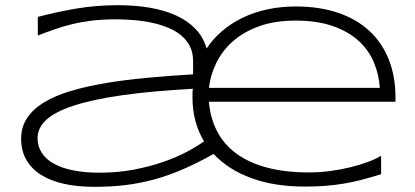

<svg xmlns="http://www.w3.org/2000/svg" viewBox="-20 -703 1592 736"><path d="M1440.9 -35.2Q1399.9 -22.5 1364.7 -13.4Q1329.6 -4.4 1295.7 1.2Q1261.7 6.8 1226.1 9.5Q1190.4 12.2 1147.9 12.2Q1031.7 12.2 943.4 -20.3Q855 -52.7 798.8 -112.8Q736.8 -78.1 680.9 -54Q625 -29.8 570.3 -14.9Q515.6 0 459.7 6.6Q403.8 13.2 341.8 13.2Q276.4 13.2 224.4 1.5Q172.4 -10.3 136.2 -33.4Q100.1 -56.6 80.6 -91.1Q61 -125.5 61 -170.9Q61 -215.8 83.7 -250.2Q106.4 -284.7 148.4 -310.3Q190.4 -335.9 249.8 -353.8Q309.1 -371.6 382.3 -384Q455.6 -396.5 540.8 -404.5Q626 -412.6 720.2 -418V-469.2Q720.2 -500.5 708.5 -524.4Q696.8 -548.3 675.8 -566.2Q654.8 -584 626.5 -595.9Q598.1 -607.9 565.2 -615.2Q532.2 -622.6 495.8 -625.7Q459.5 -628.9 422.9 -628.9Q373.5 -628.9 333 -624Q292.5 -619.1 257.3 -610.6Q222.2 -602.1 189.9 -590.8Q157.7 -579.6 125 -566.9V-638.2Q192.9 -656.2 269.8 -669.7Q346.7 -683.1 433.1 -683.1Q496.1 -683.1 552 -673.8Q607.9 -664.6 652.6 -644.8Q697.3 -625 728.3 -593.3Q759.3 -561.5 772 -517.1Q796.9 -554.7 832 -584.5Q867.2 -614.3 910.6 -635.3Q954.1 -656.2 1005.4 -667.2Q1056.6 -678.2 1113.8 -678.2Q1205.1 -678.2 1276.4 -653.8Q1347.7 -629.4 1396.5 -584Q1445.3 -538.6 1470.7 -473.9Q1496.1 -409.2 1496.1 -328.1V-313H780.8Q786.1 -250.5 812 -200.2Q837.9 -149.9 885.5 -114.7Q933.1 -79.6 1002.7 -60.8Q1072.3 -42 1165 -42Q1204.6 -42 1245.4 -47.4Q1286.1 -52.7 1323 -61.8Q1359.9 -70.8 1390.6 -82.3Q1421.4 -93.8 1440.9 -106ZM360.8 -41Q431.2 -41 492.9 -52.7Q554.7 -64.5 605.7 -82.3Q656.7 -100.1 696.3 -121.1Q735.8 -142.1 762.2 -161.1Q717.8 -233.9 717.8 -331.1Q717.8 -339.4 718 -347.4Q718.3 -355.5 719.2 -362.8Q561 -354 448.2 -337.9Q335.4 -321.8 263.4 -298.3Q191.4 -274.9 157.7 -243.9Q124 -212.9 124 -173.8Q124 -141.6 140.4 -116.7Q156.7 -91.8 187.5 -75Q218.3 -58.1 262.2 -49.6Q306.2 -41 360.8 -41ZM1436 -366.2Q1432.6 -417.5 1413.1 -464.1Q1393.6 -510.7 1354.7 -546.4Q1315.9 -582 1256.1 -603Q1196.3 -624 1112.8 -624Q1034.2 -624 975.1 -603Q916 -582 875 -546.6Q834 -511.2 810.5 -464.6Q787.1 -418 780.8 -366.2Z"/></svg>

Font: Syncopate
Style: Regular
Weight: 400
Width: 7
Version: Version 001.001